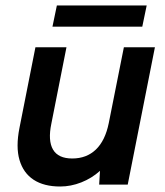

<svg xmlns="http://www.w3.org/2000/svg" viewBox="-20 -672 600 699"><path d="M445 0H341L344 -50Q314 -23 276 -8Q238 7 199 7Q140 7 102.5 -17.5Q65 -42 51 -89.5Q37 -137 51 -207L109 -500H222L167 -222Q154 -160 173 -127.5Q192 -95 243 -95Q295 -95 329 -127.5Q363 -160 376 -224L431 -500H544ZM187 -652H514L498 -575H171Z"/></svg>

Font: Albert Sans SemiBold
Style: Italic
Weight: 600
Italic angle: -11.25°
Designer: Andreas Rasmussen
Foundry: a.Foundry
Version: Version 1.025